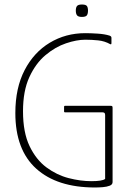

<svg xmlns="http://www.w3.org/2000/svg" viewBox="-20 -825 589 851"><path d="M479 -18Q479 -7 466.5 -2Q454 3 436 4.5Q418 6 401 6Q233 6 140.5 -77.5Q48 -161 48 -324Q48 -435 89 -514Q130 -593 200.5 -635.5Q271 -678 358 -678Q381 -678 412.5 -676Q444 -674 466 -667Q471 -665 472.5 -662.5Q474 -660 474 -657V-635Q474 -631 473 -629.5Q472 -628 469 -629Q444 -643 415.5 -646Q387 -649 358 -649Q320 -649 272.5 -633Q225 -617 181.5 -580.5Q138 -544 110 -483Q82 -422 82 -332Q82 -238 111 -177.5Q140 -117 186 -83Q232 -49 284.5 -35.5Q337 -22 385 -22Q434 -22 446 -32V-315Q446 -322 443 -324.5Q440 -327 435 -327H267Q266 -327 265 -328.5Q264 -330 264 -330V-353Q264 -353 265 -354.5Q266 -356 267 -356H470Q476 -356 477.5 -354Q479 -352 479 -347ZM370 -778Q370 -764 365 -757Q360 -750 343 -750Q327 -750 321.5 -757Q316 -764 316 -778Q316 -792 321.5 -798.5Q327 -805 343 -805Q360 -805 365 -798.5Q370 -792 370 -778Z"/></svg>

Font: Glory Thin Thin
Style: Regular
Weight: 250
Version: Version 1.011